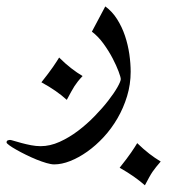

<svg xmlns="http://www.w3.org/2000/svg" viewBox="-108 -338 599 587"><path d="M311.5 99.6Q330.6 118.2 348.6 132.1Q366.7 146 383.3 155.8Q375 165.5 369.4 172.4Q363.8 179.2 358.6 186.8Q353.5 194.3 348.1 204.1Q342.8 213.9 335 228.5Q319.3 214.8 301 201.9Q282.7 189 257.8 174.8Q280.8 146 293 128.2Q305.2 110.4 311.5 99.6ZM213.9 -318.4Q235.4 -302.7 250.2 -279.1Q265.1 -255.4 274.2 -228.3Q283.2 -201.2 287.4 -172.6Q291.5 -144 291.5 -118.7Q291.5 -80.1 280.5 -43.9Q269.5 -7.8 251.2 23.7Q232.9 55.2 209 81.1Q185.1 106.9 158.9 125.5Q132.8 144 106.7 154.3Q80.6 164.6 57.6 164.6Q48.3 164.6 33.9 160.4Q19.5 156.2 3.4 149.7Q-12.7 143.1 -29.1 135Q-45.4 127 -58.3 119.6Q-71.3 112.3 -79.6 106.2Q-87.9 100.1 -87.9 97.7Q-87.9 92.3 -84 91.1Q-80.1 89.8 -77.1 89.8Q-74.7 89.8 -64.9 92.8Q-55.2 95.7 -41.7 99.4Q-28.3 103 -12.9 106Q2.4 108.9 16.1 108.9Q44.9 108.9 74.2 95.7Q103.5 82.5 130.6 62Q157.7 41.5 181.6 16.8Q205.6 -7.8 223.1 -30.5Q240.7 -53.2 251 -71.3Q261.2 -89.4 261.2 -96.2Q261.2 -101.6 254.6 -119.4Q248 -137.2 236.3 -159.7Q224.6 -182.1 208.3 -204.6Q191.9 -227.1 172.9 -241.2ZM72.8 -162.1Q91.8 -143.1 109.9 -129.2Q127.9 -115.2 144.5 -105.5Q135.7 -96.2 130.1 -89.1Q124.5 -82 119.6 -74.5Q114.7 -66.9 109.4 -57.1Q104 -47.4 96.2 -32.7Q80.6 -46.9 62 -59.8Q43.5 -72.8 18.6 -86.4Q41.5 -115.2 54 -133.3Q66.4 -151.4 72.8 -162.1Z"/></svg>

Font: HM XNiloofar
Style: Regular
Weight: 400
Designer: Hossein Movahhedian
Version: Version 2.8, 2015